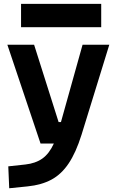

<svg xmlns="http://www.w3.org/2000/svg" viewBox="-20 -752 626 1006"><path d="M28.3 234.4 23.4 119.6 112.8 109.9Q166.5 104 202.1 78.6Q237.8 53.2 262.2 0H192.4L18.6 -517.6H158.7L287.1 -112.3H299.3L412.6 -517.6H552.7L407.2 -45.9Q377.9 47.4 339.8 104.2Q301.8 161.1 249.5 189.2Q197.3 217.3 124.5 224.6ZM90.3 -609.4V-731.9H510.3V-609.4Z"/></svg>

Font: CaskaydiaMono NF
Style: Bold
Weight: 700
Designer: Aaron Bell
Foundry: Saja Typeworks
Version: Version 2111.001; ttfautohint (v1.8.4);Nerd Fonts 3.1.1